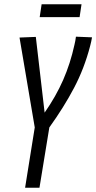

<svg xmlns="http://www.w3.org/2000/svg" viewBox="-20 -875 449 895"><path d="M97 0 142 -281 71 -700 147 -703 188 -350Q241 -426 274.5 -502.5Q308 -579 327 -666Q329 -675 331 -684.5Q333 -694 334 -704L409 -701Q407 -691 405 -680.5Q403 -670 400 -660Q373 -556 325 -465Q277 -374 210 -281L164 0ZM165 -795 174 -855H360L351 -795Z"/></svg>

Font: Georama Condensed
Style: Italic
Weight: 400
Width: 3
Italic angle: -9°
Designer: Jean-Baptiste Levee
Foundry: Production Type
Version: Version 1.000